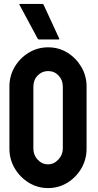

<svg xmlns="http://www.w3.org/2000/svg" viewBox="-20 -948 497 978"><path d="M225 10Q171 10 126.5 -17.5Q82 -45 55 -90.5Q28 -136 28 -191V-507Q28 -562 55 -607.5Q82 -653 127 -680Q172 -707 225 -707Q279 -707 323 -680Q367 -653 394 -607.5Q421 -562 421 -507V-191Q421 -136 394.5 -90.5Q368 -45 323.5 -17.5Q279 10 225 10ZM225 -111Q255 -111 277.5 -135.5Q300 -160 300 -191V-507Q300 -540 278.5 -563Q257 -586 225 -586Q194 -586 172 -563.5Q150 -541 150 -507V-191Q150 -158 172 -134.5Q194 -111 225 -111ZM282 -751Q283 -747 279 -747H179Q175 -747 172 -751L79 -924Q77 -928 82 -928H196Q200 -928 202 -924Z"/></svg>

Font: AL Dynamic
Style: Regular
Weight: 400
Version: Version 1.000; ttfautohint (v1.8.2) -l 8 -r 50 -G 200 -x 14 